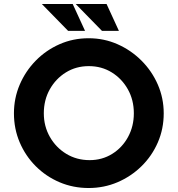

<svg xmlns="http://www.w3.org/2000/svg" viewBox="-20 -936 892 964"><path d="M50 -367Q50 -443 79 -511Q108 -579 159.5 -631.5Q211 -684 279 -714Q347 -744 425 -744Q502 -744 570 -714Q638 -684 690.5 -631.5Q743 -579 772.5 -511Q802 -443 802 -367Q802 -289 772.5 -221Q743 -153 690.5 -101.5Q638 -50 570 -21Q502 8 425 8Q347 8 279 -21Q211 -50 159.5 -101.5Q108 -153 79 -221Q50 -289 50 -367ZM200 -367Q200 -302 230.5 -248.5Q261 -195 313 -163.5Q365 -132 430 -132Q493 -132 543.5 -163.5Q594 -195 623 -248.5Q652 -302 652 -367Q652 -434 622 -487.5Q592 -541 541 -572.5Q490 -604 426 -604Q362 -604 311 -572.5Q260 -541 230 -487.5Q200 -434 200 -367ZM190 -916H345L407 -781H322ZM360 -916H515L577 -781H492Z"/></svg>

Font: Synthetic
Style: Bold
Weight: 700
Designer: Santiago Orozco
Foundry: Typemade
Version: Version 2.000; ttfautohint (v1.8.4.7-5d5b)